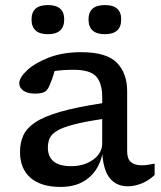

<svg xmlns="http://www.w3.org/2000/svg" viewBox="-20 -728 636 758"><path d="M485 7.5Q440.5 7.5 414.8 -23Q389 -53.5 384 -119Q371 -59.5 328.8 -24.8Q286.5 10 219 10Q142 10 100.5 -26Q59 -62 59 -128Q59 -164 71.8 -192.8Q84.5 -221.5 119 -244.8Q153.5 -268 217.5 -286.5Q281.5 -305 383.5 -320.5V-343Q383.5 -400.5 359.2 -426.5Q335 -452.5 271 -452.5Q249 -452.5 230.5 -451.2Q212 -450 195.5 -447.5Q190.5 -429.5 185.5 -415.8Q180.5 -402 174.5 -388Q166 -368.5 152.5 -363.5Q139 -358.5 118.5 -358.5Q88 -358.5 72 -370.2Q56 -382 56 -398.5Q56 -421.5 87 -450.5Q118 -479.5 173 -500.8Q228 -522 300 -522Q401 -522 441.5 -480.2Q482 -438.5 482 -368V-131Q482 -101 496.8 -88.2Q511.5 -75.5 539 -75.5Q550.5 -75.5 563.5 -77.2Q576.5 -79 590.5 -82V-37Q566.5 -14.5 538.5 -3.5Q510.5 7.5 485 7.5ZM169 -145.5Q169 -72 261 -72Q312.5 -72 348 -97.8Q383.5 -123.5 383.5 -162.5V-258Q313 -247.5 270.2 -236.2Q227.5 -225 205.8 -212Q184 -199 176.5 -182.8Q169 -166.5 169 -145.5ZM169 -593Q104.5 -593 104.5 -651.5Q104.5 -708 169 -708Q233.5 -708 233.5 -651.5Q233.5 -593 169 -593ZM394 -593Q329.5 -593 329.5 -651.5Q329.5 -708 394 -708Q458.5 -708 458.5 -651.5Q458.5 -593 394 -593Z"/></svg>

Font: Newsreader 6pt
Style: Regular
Weight: 400
Designer: Hugues Gentile
Foundry: Production Type
Version: Version 1.003; ttfautohint (v1.8.3)